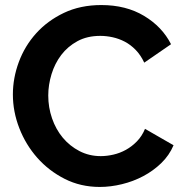

<svg xmlns="http://www.w3.org/2000/svg" viewBox="-20 -734 726 760"><path d="M31 -360Q31 -425 54.5 -488.5Q78 -552 123 -602Q168 -652 233 -683Q298 -714 381 -714Q479 -714 550.5 -671Q622 -628 657 -559L551 -486Q537 -516 517 -536.5Q497 -557 474 -569Q451 -581 426 -586.5Q401 -592 377 -592Q325 -592 286.5 -571Q248 -550 222.5 -516.5Q197 -483 184 -440.5Q171 -398 171 -356Q171 -309 186 -265.5Q201 -222 228.5 -189Q256 -156 294.5 -136Q333 -116 379 -116Q403 -116 429 -122Q455 -128 478.5 -141Q502 -154 522 -174.5Q542 -195 554 -224L667 -159Q650 -119 618.5 -88.5Q587 -58 547.5 -37Q508 -16 463 -5Q418 6 375 6Q299 6 236 -26Q173 -58 127.5 -109.5Q82 -161 56.5 -226.5Q31 -292 31 -360Z"/></svg>

Font: IngvarSans
Style: Bold
Weight: 700
Version: Version 3.000